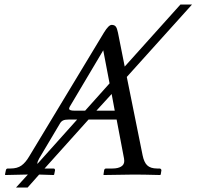

<svg xmlns="http://www.w3.org/2000/svg" viewBox="-20 -772 868 848"><path d="M371.1 -244.1 176.8 -27.8H187H215.8Q223.1 -27.8 223.1 -20L219.2 -1L216.8 1L152.8 -1L102.1 56.2H50.8L103 -1H94.2L3.9 1L2 -1L5.9 -20Q7.3 -27.8 15.1 -27.8H26.9Q56.2 -27.8 74.5 -40.8Q92.8 -53.7 108.9 -81.1L439 -627.9Q460 -662.1 473.1 -662.1Q485.4 -662.1 491.2 -654.8Q497.1 -647.5 501 -627.9L530.8 -478L776.9 -752H828.1L540 -432.1L609.9 -85.9Q616.2 -55.2 629.9 -42Q644.5 -27.8 673.8 -27.8H685.1Q688 -27.8 690.4 -25.4Q692.9 -22.9 692.9 -20L689.9 -1L687 1Q610.8 -1 571.8 -1L438 1L437 -1L439.9 -20Q441.4 -27.8 449.2 -27.8H477.1Q500.5 -27.8 514.6 -36.1Q528.8 -44.4 528.8 -61Q528.8 -67.9 527.8 -71.8L495.1 -244.1ZM473.1 -356.9 405.8 -283.2H486.8ZM463.9 -403.8 436 -549.8 288.1 -300.8Q285.2 -294.9 285.2 -292Q285.2 -283.2 309.1 -283.2H356ZM152.8 -71.8Q145 -58.1 145 -48.8V-47.9L320.8 -244.1H285.2Q267.6 -244.1 259 -240.2Q250.5 -236.3 245.1 -227.1Z"/></svg>

Font: Linux Libertine G
Style: Italic
Weight: 400
Italic angle: -12°
Designer: Philipp H. Poll
Foundry: Philipp H. Poll
Version: Version 5.1.3